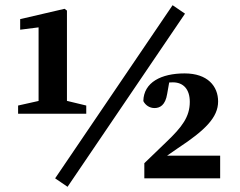

<svg xmlns="http://www.w3.org/2000/svg" viewBox="-20 -679 914 731"><path d="M237.2 32.2 684.4 -627 637.1 -659.2 189.9 0 237.2 32.2ZM56.8 -606.2V-565.9L126.9 -574.8V-246.1H234.9V-638.7L225.9 -645.5L56.8 -606.2ZM231.8 -295.7H131.6L48.9 -277.2V-246.1H308.4V-277.2L231.8 -295.7ZM529.5 0H818.2V-86.3H578.3L582.4 -62.9L657.2 -114.8C760.9 -183 810.4 -232 810.4 -292.6C810.4 -350.7 770.6 -399.5 682.9 -399.5C594.2 -399.5 527.1 -365.8 525.7 -294.2C533.7 -278 550 -267.6 568.2 -267.6C588.4 -267.6 609.7 -277.8 616.6 -322.3L627 -381.2L577.6 -352.5C601.6 -363.2 619 -365.5 638.2 -365.5C678.2 -365.5 702.6 -339.2 702.6 -291.1C702.6 -234.3 672.9 -195.3 613.9 -139L529.5 -57.7V0Z"/></svg>

Font: Source Serif Variable
Style: Regular
Weight: 389
Designer: Frank Grießhammer
Foundry: Adobe Systems Incorporated
Version: Version 3.001;hotconv 1.0.111;makeotfexe 2.5.65597